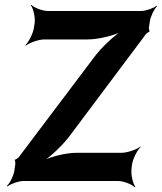

<svg xmlns="http://www.w3.org/2000/svg" viewBox="-20 -757 677 803"><path d="M277 -196 590 -614C592 -617 602 -624 604 -624L606 -628C604 -628 602 -639 603 -643L607 -669C610 -689 625 -720 637 -731L635 -733C623 -723 590 -711 570 -711H181C157 -711 122 -725 111 -737L109 -735C119 -722 128 -685 125 -661L122 -642C119 -618 100 -581 86 -568L88 -566C103 -578 141 -592 165 -592H346C394 -592 463 -610 498 -629L497 -633C463 -613 404 -560 371 -514L58 -99C56 -96 44 -89 42 -89V-85C44 -85 44 -73 44 -70L40 -43C37 -23 22 9 9 20L11 23C24 12 58 0 78 0H473C497 0 532 14 543 26L546 24C536 11 527 -26 530 -50L532 -68C535 -92 554 -129 568 -142L567 -144C552 -132 513 -118 489 -118H301C253 -118 185 -100 151 -81L152 -77C187 -97 244 -150 277 -196Z"/></svg>

Font: Asimov
Style: EdgeNarIt
Weight: 500
Designer: Google
Version: Version 2.000980: 2014